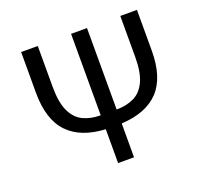

<svg xmlns="http://www.w3.org/2000/svg" viewBox="-123 -856 1051 997"><g transform="rotate(-20 402.0 -357.0)"><path d="M366 0V-187Q230 -194 160 -267.5Q90 -341 90 -489V-714H182V-488Q182 -402 205 -353Q228 -304 269.5 -284Q311 -264 366 -264V-714H454V-264Q509 -264 550.5 -284Q592 -304 615 -353Q638 -402 638 -488V-714H730V-489Q730 -341 660.5 -267.5Q591 -194 454 -187V0Z"/></g></svg>

Font: Noto Sans Historical
Style: Regular
Weight: 400
Designer: Monotype Design Team
Foundry: Monotype Imaging Inc.
Version: Version 2.013; ttfautohint (v1.8.4.7-5d5b)